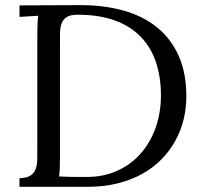

<svg xmlns="http://www.w3.org/2000/svg" viewBox="-20 -721 785 741"><path d="M211.4 -118.2Q211.4 -90.8 210.7 -71.8Q210 -52.7 208 -40Q228 -39.1 246.1 -38.6Q264.2 -38.1 278.3 -38.1H302.7H315.4Q379.9 -38.1 432.6 -62Q485.4 -85.9 522.7 -128.2Q560.1 -170.4 580.6 -228Q601.1 -285.6 601.1 -353Q601.1 -423.8 581.8 -481.2Q562.5 -538.6 522.9 -579.3Q483.4 -620.1 423.1 -642.1Q362.8 -664.1 280.3 -664.1Q252 -664.1 237.8 -655.3Q223.6 -646.5 217.8 -630.6Q211.9 -614.7 211.7 -592.8Q211.4 -570.8 211.4 -543.9ZM291 -701.2Q381.8 -701.2 456.8 -680.2Q531.7 -659.2 585.7 -615.7Q639.6 -572.3 669.4 -505.9Q699.2 -439.5 699.2 -349.1Q699.2 -303.2 688.5 -259.5Q677.7 -215.8 656.2 -177Q634.8 -138.2 602.8 -105.7Q570.8 -73.2 528.6 -49.8Q486.3 -26.4 433.6 -13.2Q380.9 0 318.4 0H55.2V-33.2Q83.5 -34.2 97.7 -43.5Q111.8 -52.7 117.7 -68.8Q123.5 -85 123.8 -107.2Q124 -129.4 124 -155.8V-587.9Q124 -608.4 124.8 -626.7Q125.5 -645 127.4 -660.2L55.2 -655.8V-700.2Z"/></svg>

Font: Parastoo FD
Style: FD
Weight: 400
Foundry: Saber Rastikerdar (saber.rastikerdar@gmail.com)
Version: Version 2.0.1